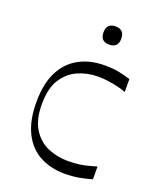

<svg xmlns="http://www.w3.org/2000/svg" viewBox="-131 -757 700 852"><g transform="rotate(20 219.5 -331.0)"><path d="M277 15Q211 15 159.5 -12.5Q108 -40 79.5 -97.5Q51 -155 51 -241Q51 -329 80 -385.5Q109 -442 161 -470Q213 -498 282 -498Q319 -498 347.5 -492.5Q376 -487 404 -478V-417Q387 -424 365.5 -429Q344 -434 320 -437.5Q296 -441 270 -441Q220 -441 176 -421.5Q132 -402 104.5 -359Q77 -316 77 -241Q77 -168 104.5 -124.5Q132 -81 176 -62Q220 -43 270 -43Q299 -43 322 -46Q345 -49 365.5 -54.5Q386 -60 404 -65V-5Q376 4 343.5 9.5Q311 15 277 15ZM267 -591Q225 -591 225 -634Q225 -656 236 -666.5Q247 -677 267 -677Q287 -677 298 -666.5Q309 -656 309 -634Q309 -612 298 -601.5Q287 -591 267 -591Z"/></g></svg>

Font: Ojuju
Style: Regular
Weight: 400
Designer: Chisaokwu Joboson, Mirko Velimirovic
Foundry: Udi Foundry
Version: Version 1.000